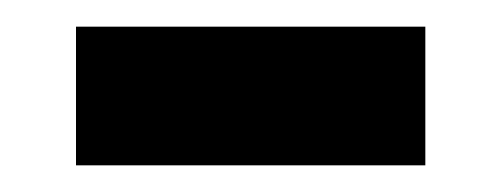

<svg xmlns="http://www.w3.org/2000/svg" viewBox="-20 -345 375 144"><path d="M37 -221V-325H299V-221Z"/></svg>

Font: Noto Sans Sora Sompeng Semi
Style: Bold
Weight: 700
Designer: Monotype Design Team. David Williams.
Foundry: Monotype Imaging Inc.
Version: Version 2.101; ttfautohint (v1.8.4.7-5d5b)